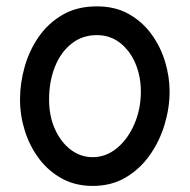

<svg xmlns="http://www.w3.org/2000/svg" viewBox="-20 -555 606 613"><path d="M289.1 -534.7Q347.7 -534.7 391.1 -510.3Q434.6 -485.8 463.6 -445.8Q492.7 -405.8 507.1 -357.9Q521.5 -310.1 521.5 -262.7Q521.5 -210.9 505.6 -157.7Q489.7 -104.5 458.5 -60.1Q427.2 -15.6 381.6 11.5Q335.9 38.6 275.9 38.6Q220.7 38.6 177.5 14.9Q134.3 -8.8 104.5 -48.6Q74.7 -88.4 59.3 -137.5Q43.9 -186.5 43.9 -237.3Q43.9 -289.6 58.8 -342Q73.7 -394.5 104 -438Q134.3 -481.4 180.4 -508.1Q226.6 -534.7 289.1 -534.7ZM289.1 -442.9Q242.7 -442.9 208.3 -415.5Q173.8 -388.2 155.3 -341.6Q136.7 -294.9 136.7 -237.3Q136.7 -184.1 155.5 -142.6Q174.3 -101.1 205.8 -77.1Q237.3 -53.2 275.9 -53.2Q318.4 -53.2 353.3 -82Q388.2 -110.8 408.9 -158.7Q429.7 -206.5 429.7 -262.7Q429.7 -312 412.1 -353Q394.5 -394 362.8 -418.5Q331.1 -442.9 289.1 -442.9Z"/></svg>

Font: Mikhak-FD Medium
Style: Regular
Weight: 500
Designer: Amin Abedi
Version: Version 3.2